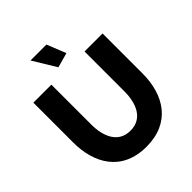

<svg xmlns="http://www.w3.org/2000/svg" viewBox="-245 -1073 1236 1236"><g transform="rotate(-45 373.5 -454.5)"><path d="M237 -915 333 -757 434 -785 382 -915ZM373 6C592 6 688 -151 688 -347V-710H524V-347C524 -242 486 -140 373 -140C262 -140 222 -239 222 -347V-710H58V-347C58 -161 146 6 373 6Z"/></g></svg>

Font: FIGSv2-sans-serif ExtraBold
Style: Regular
Weight: 800
Designer: Matt McInerney, Pablo Impallari, Rodrigo Fuenzalida,Mirko Velimirovic
Foundry: Matt McInerney, Pablo Impallari, Rodrigo Fuenzalida
Version: Version 4.021;hotconv 1.0.109;makeotfexe 2.5.65596